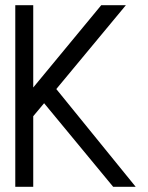

<svg xmlns="http://www.w3.org/2000/svg" viewBox="-20 -720 572 740"><path d="M503 0H416.2L150 -322.2L108.1 -272.2V0H38.9V-700H108.1V-382.8L370.2 -700H465.2L197 -376.8Z"/></svg>

Font: Myanmar KatKuu
Style: Regular
Weight: 400
Designer: Khon Soe Zaw Thu
Foundry: MPUA
Version: Version 1.00 September 13, 2016, initial release